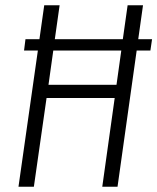

<svg xmlns="http://www.w3.org/2000/svg" viewBox="-20 -705 594 725"><path d="M554.2 -557.1 547.9 -514.2H496.1L423.8 0H366.2L413.1 -335H155.8L107.9 0H49.8L123 -514.2H70.8L76.2 -557.1H128.9L147 -685.1H205.1L187 -557.1H443.8L461.9 -685.1H520L502 -557.1ZM419.9 -384.8 438 -514.2H181.2L163.1 -384.8Z"/></svg>

Font: Fira Sans Compressed Light
Style: Italic
Weight: 300
Width: 3
Italic angle: -8°
Designer: Carrois Corporate & Edenspiekermann AG
Foundry: Carrois Corporate GbR & Edenspiekermann AG
Version: Version 4.203;PS 004.203;hotconv 1.0.88;makeotf.lib2.5.64775